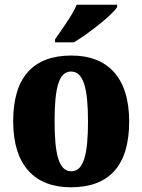

<svg xmlns="http://www.w3.org/2000/svg" viewBox="-20 -786 605 816"><path d="M214 -619V-606H294C356 -643 456 -721 478 -756V-766H306C288 -721 241 -659 214 -619ZM281 10C444 10 529 -82 529 -270C529 -458 436 -550 284 -550C121 -550 36 -458 36 -270C36 -82 129 10 281 10ZM283 -58C230 -58 212 -131 212 -270C212 -410 229 -482 282 -482C335 -482 354 -410 354 -270C354 -131 336 -58 283 -58Z"/></svg>

Font: Noto Serif Bengali Condensed Black
Style: Regular
Weight: 900
Width: 3
Designer: Juan Bruce, Universal Thirst, Indian Type Foundry and the Monotype Design Team.
Foundry: Monotype Imaging Inc.
Version: Version 2.003